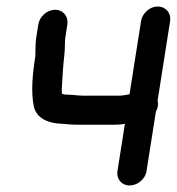

<svg xmlns="http://www.w3.org/2000/svg" viewBox="-20 -535 541 588"><path d="M187.5 -245C178.8 -245 175.8 -245.6 169.8 -247.9C168.6 -253.4 169.2 -269.7 170.4 -283C172.4 -315.2 173.4 -335.4 177.2 -367.4C179.1 -382.9 178.5 -410.1 179.7 -418L186.3 -460C190.1 -484.1 174.1 -505 148.9 -505C123.7 -505 101.1 -484.1 97.3 -460L90.7 -418C88.3 -402.7 88.8 -375.6 88.1 -362.9C80 -311.2 74.2 -254.1 83.5 -209.3C91.8 -170.8 131.4 -156.7 169.3 -156C185.1 -154.4 200.6 -153 222.1 -153H330.1C342.2 -153 351 -153.9 362.5 -155.6L339.7 -11C335.9 13.3 352.5 33 376.8 33C399.9 33 424.6 15 428.7 -11L457.3 -192.5C464.4 -206.2 465 -216.3 462.7 -227.2L500.9 -470C504.8 -494.8 487.8 -515 463 -515C436.9 -515 415.5 -493 411.9 -470L376.7 -246.3C366.4 -244.1 354.5 -242 344 -242H236C217.1 -242 204.6 -245 187.5 -245Z"/></svg>

Font: Just Breathe
Style: BdObl3
Weight: 400
Foundry: Cannot Into Space Fonts
Version: Version 0.72